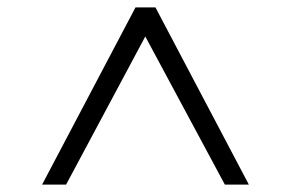

<svg xmlns="http://www.w3.org/2000/svg" viewBox="-20 -647 788 520"><path d="M94 -147 347 -627H401L654 -147H589L372 -551H375L159 -147Z"/></svg>

Font: Nunito Sans 7pt Expanded Light
Style: Regular
Weight: 300
Width: 7
Designer: Vernon Adams
Foundry: Vernon Adams
Version: Version 3.101;gftools[0.9.27]